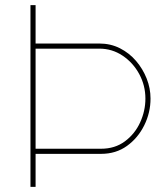

<svg xmlns="http://www.w3.org/2000/svg" viewBox="-20 -730 639 750"><path d="M368 -560Q412 -560 448.5 -541.5Q485 -523 511.5 -492Q538 -461 553 -423Q568 -385 568 -345Q568 -290 543.5 -240.5Q519 -191 476 -160Q433 -129 375 -129H119V0H99V-710H119V-560ZM375 -149Q429 -149 468 -178Q507 -207 527.5 -252Q548 -297 548 -345Q548 -396 524 -440.5Q500 -485 459 -512.5Q418 -540 368 -540H119V-149Z"/></svg>

Font: Raleway Thin Thin
Style: Regular
Weight: 250
Version: Version 4.026